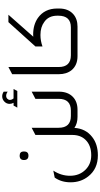

<svg xmlns="http://www.w3.org/2000/svg" viewBox="409 -1152 933 1792"><g transform="rotate(-90 876.0 -256.5)"><path d="M319 -458Q278 -458 278 -500Q278 -540 319 -540Q358 -540 358 -500Q358 -458 319 -458ZM689 -62H724V0H681Q619 0 578 -29Q571 76 494 136Q426 190 322 190Q195 190 125 100Q70 31 70 -65Q70 -151 114 -213L179 -226Q131 -153 131 -70Q131 18 188 75Q241 128 322 128Q417 128 469 72Q512 26 512 -49V-393L579 -428V-176Q579 -62 689 -62Z M767 -562 786 -597H812Q802 -615 802 -634Q802 -662 823 -682.5Q844 -703 873 -703Q895 -703 916 -689V-652Q896 -666 877 -666Q861 -666 850 -655.5Q839 -645 839 -631Q839 -614 853 -597H941L922 -562ZM704 0V-62H739Q849 -62 849 -176V-393L916 -428V-174Q916 -90 867 -43Q822 0 747 0Z M1248 0Q1163 0 1117 -55Q1079 -102 1079 -174V-610L1146 -645V-176Q1146 -62 1256 -62H1291V0Z M1429 -413Q1439 -414 1450 -414Q1540 -414 1604 -370Q1692 -307 1692 -190V-171Q1692 -87 1640 -40Q1595 0 1523 0H1271V-62H1516Q1625 -62 1625 -179V-189Q1625 -270 1567 -310Q1519 -346 1445 -346Q1391 -346 1338 -327V-393L1565 -645H1634Z"/></g></svg>

Font: Tajawal
Style: Regular
Weight: 400
Designer: Boutros Fonts
Foundry: Created by Boutros International 2017
Version: Version 1.700